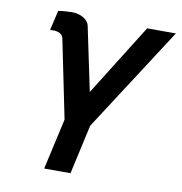

<svg xmlns="http://www.w3.org/2000/svg" viewBox="-80 -588 815 862"><g transform="rotate(10 327.5 -156.5)"><path d="M178 200H298L348 -25L655 -500H524L320 -174L259 -465C253 -494 218 -513 179 -513C166 -513 135 -511 117 -508L96 -417C102 -418 109 -418 115 -418C138 -416 153 -408 157 -389L230 -32Z"/></g></svg>

Font: Perun SemiBold Italic
Style: Regular
Weight: 400
Italic angle: -12°
Foundry: Copyright (c) Stefan Peev, Context Ltd, 2016
Version: Version 1.026